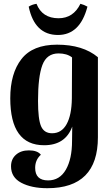

<svg xmlns="http://www.w3.org/2000/svg" viewBox="-20 -766 587 1010"><path d="M288 -670Q366 -670 403 -746Q423 -741 440 -731Q401 -582 285 -582Q162 -582 131 -731Q147 -742 172 -746Q202 -670 288 -670ZM229 224Q146 224 92 195.5Q38 167 38 109Q38 71 64 48Q90 25 132 25Q177 25 195 48Q165 75 165 117Q165 183 233 183Q294 183 326.5 126.5Q359 70 359 -25Q359 -76 360 -100Q324 -2 212 -2Q34 -2 34 -249Q34 -380 93 -455.5Q152 -531 280 -531Q416 -531 495 -465V-44Q495 224 229 224ZM254 -65Q304 -65 330.5 -113Q357 -161 358 -249L359 -464Q332 -485 288 -485Q226 -485 203 -424Q180 -363 180 -235Q180 -139 196 -102Q212 -65 254 -65Z"/></svg>

Font: Arima Koshi Bold
Style: Regular
Weight: 700
Designer: Joana Correia and Natanael Gama
Foundry: NDISCOVER
Version: Version 1.019;PS 001.019;hotconv 1.0.88;makeotf.lib2.5.64775